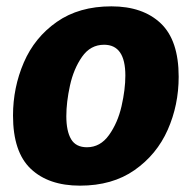

<svg xmlns="http://www.w3.org/2000/svg" viewBox="-20 -571 603 605"><path d="M543 -329Q543 -240 508.5 -162Q474 -84 404 -35Q334 14 232 14Q133 14 77 -39Q21 -92 21 -207Q21 -295 55 -374Q89 -453 159 -502Q229 -551 331 -551Q430 -551 486.5 -497.5Q543 -444 543 -329ZM189 -205Q189 -158 204 -132.5Q219 -107 254 -107Q296 -107 323.5 -145.5Q351 -184 363 -236.5Q375 -289 375 -333Q375 -430 308 -430Q265 -430 238.5 -392Q212 -354 200.5 -301.5Q189 -249 189 -205Z"/></svg>

Font: Bitter Pro ExtraBold
Style: Italic
Weight: 800
Italic angle: -9°
Designer: Sol Matas, and Bitter project Authors
Foundry: Sol Matas
Version: Version 1.010